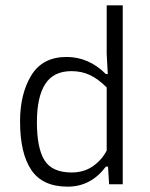

<svg xmlns="http://www.w3.org/2000/svg" viewBox="-20 -689 560 718"><path d="M55 -235Q55 -338 97 -407Q139 -476 229 -476Q312 -476 376 -412H383L379 -488V-669H439V0H388L384 -66H376Q320 9 233 9Q139 9 97 -53.5Q55 -116 55 -235ZM379 -126V-362Q347 -394 316 -408.5Q285 -423 247 -423Q180 -423 149 -374.5Q118 -326 118 -232Q118 -135 146.5 -89.5Q175 -44 248 -44Q294 -44 327.5 -67.5Q361 -91 379 -126Z"/></svg>

Font: Athiti
Style: Regular
Weight: 400
Designer: CadsonDemak Team
Foundry: CadsonDemak
Version: Version 1.033